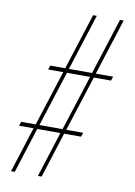

<svg xmlns="http://www.w3.org/2000/svg" viewBox="-89 -857 642 915"><g transform="rotate(10 232.0 -400.0)"><path d="M30 0 100 -220H30L37 -240H107L193 -508H120L127 -528H199L286 -800H304L217 -528H329L416 -800H434L347 -528H431L424 -508H341L255 -240H337L330 -220H248L178 0H160L230 -220H118L48 0ZM125 -240H237L323 -508H211Z"/></g></svg>

Font: Big Shoulders Display SC Thin
Style: Regular
Weight: 100
Designer: Patric King
Foundry: XO Type Co
Version: Version 2.002